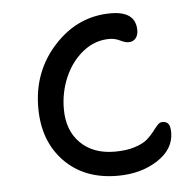

<svg xmlns="http://www.w3.org/2000/svg" viewBox="-40 -495 511 513"><g transform="rotate(-5 215.5 -238.0)"><path d="M255.9 -21Q167 -21 113.5 -75.9Q60.1 -130.9 60.1 -220.2Q60.1 -317.9 123.3 -386.5Q186.5 -455.1 274.9 -455.1Q341.8 -455.1 341.8 -403.8Q341.8 -390.6 335 -382.3Q328.1 -374 315.9 -374Q306.6 -374 293.5 -380.6Q280.3 -387.2 265.1 -387.2Q226.6 -387.2 194.8 -362.1Q163.1 -336.9 145.5 -296.6Q127.9 -256.3 127.9 -210.9Q127.9 -153.3 162.1 -119.6Q196.3 -85.9 253.9 -85.9Q284.7 -85.9 307.1 -93Q329.6 -100.1 341.1 -110.1Q352.5 -120.1 359.9 -129.9Q367.2 -139.6 373.5 -146.7Q379.9 -153.8 387.2 -153.8Q397.9 -153.8 403.1 -147Q408.2 -140.1 408.2 -124Q408.2 -79.1 363.3 -50Q318.4 -21 255.9 -21Z"/></g></svg>

Font: Shantell Sans Irregular
Style: Regular
Weight: 300
Designer: Stephen Nixon, Anya Danilova, Shantell Martin
Foundry: Arrow Type
Version: Version 1.006;[9816181b4]